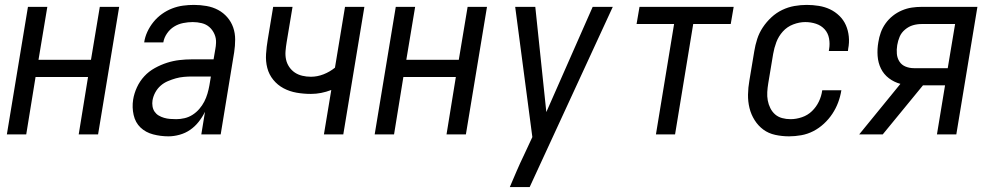

<svg xmlns="http://www.w3.org/2000/svg" viewBox="-20 -548 4040 783"><path d="M8 0 94 -520H173L137 -304H351L387 -520H466L380 0H301L339 -234H125L87 0Z M667 8Q635 8 604.5 0Q574 -8 553 -28Q532 -48 525 -79Q518 -110 523 -142Q527 -167 538.5 -192Q550 -217 568.5 -237Q587 -257 611.5 -270.5Q636 -284 661 -292Q686 -300 711.5 -303Q737 -306 763 -306H851L858 -347Q859 -353 860 -360Q861 -367 861 -373Q862 -392 854.5 -409Q847 -426 834 -437.5Q821 -449 803 -453.5Q785 -458 766 -458Q747 -458 727 -454Q707 -450 690 -439.5Q673 -429 661 -411.5Q649 -394 646 -375H568Q571 -397 581 -418.5Q591 -440 606 -458.5Q621 -477 640.5 -491Q660 -505 682 -513.5Q704 -522 726.5 -525Q749 -528 771 -528Q797 -528 822.5 -523.5Q848 -519 869.5 -507.5Q891 -496 907 -477.5Q923 -459 931 -436Q939 -413 939 -387Q939 -361 935 -335L880 0H801L816 -92Q805 -70 790 -51Q775 -32 755.5 -18.5Q736 -5 712.5 1.5Q689 8 667 8ZM699 -62Q715 -62 732.5 -66Q750 -70 765.5 -80Q781 -90 793 -104Q805 -118 813 -133.5Q821 -149 826 -166Q831 -183 834 -200L840 -236H763Q747 -236 730 -234.5Q713 -233 697 -228.5Q681 -224 664.5 -217Q648 -210 635 -198.5Q622 -187 613.5 -171.5Q605 -156 602 -139Q600 -127 602 -114.5Q604 -102 610.5 -92.5Q617 -83 627 -77Q637 -71 649 -67.5Q661 -64 673.5 -63Q686 -62 699 -62Z M1301 0 1331 -181Q1310 -173 1289.5 -169Q1269 -165 1248 -165Q1218 -165 1189.5 -170Q1161 -175 1136.5 -188Q1112 -201 1094.5 -222.5Q1077 -244 1070 -271Q1063 -298 1065 -328Q1067 -358 1072 -387L1094 -520H1173L1149 -376Q1146 -358 1144.5 -340Q1143 -322 1146.5 -305.5Q1150 -289 1159.5 -275Q1169 -261 1182.5 -252Q1196 -243 1213 -239Q1230 -235 1248 -235Q1274 -235 1299.5 -245Q1325 -255 1346 -272L1387 -520H1466L1380 0Z M1508 0 1594 -520H1673L1637 -304H1851L1887 -520H1966L1880 0H1801L1839 -234H1625L1587 0Z M2059 215Q2073 182 2087 149.5Q2101 117 2117 84L2151 11L2081 -520H2163L2208 -91L2397 -520H2479L2140 215Z M2655 0 2729 -450H2576L2588 -520H2972L2960 -450H2807L2733 0Z M3198 8Q3169 8 3141.5 2Q3114 -4 3093 -19.5Q3072 -35 3057.5 -58Q3043 -81 3036.5 -107.5Q3030 -134 3030.5 -162.5Q3031 -191 3036 -219L3056 -339Q3060 -364 3068 -389Q3076 -414 3091 -436.5Q3106 -459 3126 -477.5Q3146 -496 3170 -507.5Q3194 -519 3219.5 -523.5Q3245 -528 3270 -528Q3295 -528 3319.5 -524Q3344 -520 3365 -510Q3386 -500 3403 -483.5Q3420 -467 3429.5 -445.5Q3439 -424 3441.5 -399Q3444 -374 3439 -349L3438 -340H3360L3361 -346Q3365 -369 3361 -391Q3357 -413 3343 -428.5Q3329 -444 3308 -451Q3287 -458 3264 -458Q3240 -458 3215 -448.5Q3190 -439 3172.5 -419.5Q3155 -400 3146 -376Q3137 -352 3133 -328L3113 -208Q3110 -190 3109 -172.5Q3108 -155 3111 -138.5Q3114 -122 3121.5 -107Q3129 -92 3141 -81.5Q3153 -71 3169.5 -66.5Q3186 -62 3204 -62Q3227 -62 3250.5 -70Q3274 -78 3291.5 -95Q3309 -112 3319.5 -134Q3330 -156 3333 -179L3334 -180H3412L3411 -179Q3407 -154 3398 -130Q3389 -106 3374.5 -84Q3360 -62 3340 -43.5Q3320 -25 3296.5 -13Q3273 -1 3247.5 3.5Q3222 8 3198 8Z M3484 0 3652 -206Q3626 -213 3605 -229Q3584 -245 3572.5 -268.5Q3561 -292 3559 -320Q3557 -348 3562 -376Q3565 -396 3572 -415.5Q3579 -435 3591.5 -452.5Q3604 -470 3621 -483.5Q3638 -497 3658 -505.5Q3678 -514 3698 -517Q3718 -520 3738 -520H3966L3880 0H3801L3834 -200H3744L3580 0ZM3707 -270H3845L3875 -450H3738Q3720 -450 3703 -445Q3686 -440 3671 -427.5Q3656 -415 3649 -398.5Q3642 -382 3639 -364Q3636 -346 3637.5 -328.5Q3639 -311 3648 -297Q3657 -283 3673 -276.5Q3689 -270 3707 -270Z"/></svg>

Font: Iosevka Oblique
Style: Regular
Weight: 400
Italic angle: -9°
Monospace: yes
Designer: Belleve Invis
Foundry: Belleve Invis
Version: Version 32.5.0; ttfautohint (v1.8.4)